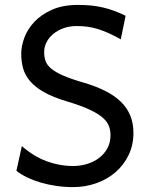

<svg xmlns="http://www.w3.org/2000/svg" viewBox="-20 -745 614 777"><path d="M468.8 -585.9Q442.4 -600.6 420.2 -610.6Q397.9 -620.6 377 -627.2Q356 -633.8 335 -636.7Q314 -639.6 290.5 -639.6Q261.2 -639.6 237.1 -630.9Q212.9 -622.1 195.3 -607.4Q177.7 -592.8 168.2 -573.7Q158.7 -554.7 158.7 -534.7Q158.7 -514.6 164.3 -498.3Q169.9 -481.9 187 -467.5Q204.1 -453.1 235.8 -439.2Q267.6 -425.3 319.8 -410.2Q368.2 -396 405.5 -377.2Q442.9 -358.4 468.3 -334Q493.7 -309.6 506.8 -278.3Q520 -247.1 520 -207.5Q520 -158.2 500.7 -117.9Q481.4 -77.6 448 -48.6Q414.6 -19.5 370.1 -3.7Q325.7 12.2 275.9 12.2Q240.7 12.2 207.3 7.3Q173.8 2.4 144.3 -6.3Q114.7 -15.1 89.8 -27.1Q64.9 -39.1 46.4 -53.7L68.4 -153.8Q117.2 -111.3 169.2 -92.3Q221.2 -73.2 275.9 -73.2Q305.2 -73.2 332.5 -81.5Q359.9 -89.8 380.9 -105.7Q401.9 -121.6 414.6 -144.8Q427.2 -168 427.2 -197.8Q427.2 -216.8 421.1 -234.1Q415 -251.5 396.5 -268.1Q377.9 -284.7 343.3 -301Q308.6 -317.4 251.5 -334.5Q194.3 -351.6 158.2 -372.1Q122.1 -392.6 101.6 -416.7Q81.1 -440.9 73.5 -468.5Q65.9 -496.1 65.9 -527.3Q65.9 -558.6 78.9 -593.3Q91.8 -627.9 119.6 -657.2Q147.5 -686.5 190.9 -705.8Q234.4 -725.1 295.4 -725.1Q323.7 -725.1 348.4 -722.7Q373 -720.2 396.2 -714.8Q419.4 -709.5 441.9 -701.2Q464.4 -692.9 488.3 -681.2Z"/></svg>

Font: Andika Viet
Style: Regular
Weight: 400
Designer: Victor Gaultney, Annie Olsen, Julie Remington, Don Collingsworth, Eric Hays, Becca Hirsbrunner
Foundry: SIL International
Version: Version 5.000